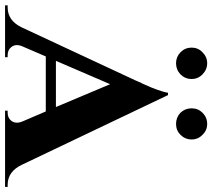

<svg xmlns="http://www.w3.org/2000/svg" viewBox="-86 -760 819 740"><g transform="rotate(90 323.0 -389.5)"><path d="M154 -676Q136 -694 136 -719Q136 -744 154 -761Q172 -779 196 -779Q221 -779 239 -761Q257 -744 257 -719Q257 -694 239 -676Q221 -659 196 -659Q172 -659 154 -676ZM387 -676Q370 -694 370 -719Q370 -744 387 -761Q405 -779 430 -779Q455 -779 472 -761Q490 -744 490 -719Q490 -694 472 -676Q455 -659 430 -659Q405 -659 387 -676ZM587 -66Q613 -10 665 -10H673V0H379V-10H387Q407 -10 418 -24Q431 -41 421 -66L382 -157H170L130 -64Q121 -40 134 -24Q145 -10 165 -10H173V0H-27V-10H-19Q31 -10 57 -62L264 -506Q264 -508 268 -515L270 -521L274 -528Q282 -547 289 -562Q308 -610 310 -628H319ZM365 -196 277 -405 187 -196Z"/></g></svg>

Font: Cinzel Bold(RUS BY LYAJKA)
Style: Regular
Weight: 700
Designer: Natanael Gama
Version: Version 1.001;PS 001.001;hotconv 1.0.56;makeotf.lib2.0.21325